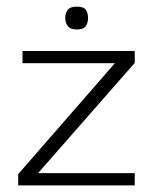

<svg xmlns="http://www.w3.org/2000/svg" viewBox="-20 -560 463 580"><path d="M35 0V-34L327 -369H48V-406H387V-370L95 -37H387V0ZM212 -471Q192 -471 184.5 -481.5Q177 -492 177 -506Q177 -520 184.5 -530Q192 -540 212 -540Q233 -540 239.5 -530Q246 -520 246 -506Q246 -492 239.5 -481.5Q233 -471 212 -471Z"/></svg>

Font: Darker Grotesque
Style: Regular
Weight: 400
Designer: Gabriel Lam
Foundry: TypeRant
Version: Version 1.000;gftools[0.9.28]